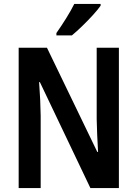

<svg xmlns="http://www.w3.org/2000/svg" viewBox="-20 -957 699 977"><path d="M585 0H440L183 -539H179Q186 -445 187 -368V0H75V-714H219L475 -184H479Q476 -229 474.5 -272Q473 -315 472 -351V-714H585ZM492 -928Q478 -908 452.5 -880Q427 -852 398 -824Q369 -796 346 -777H267V-789Q293 -826 317 -864.5Q341 -903 358 -937H492Z"/></svg>

Font: Noto Sans Devanagari Condensed SemiBold
Style: Regular
Weight: 600
Width: 3
Designer: Jelle Bosma - Monotype Design Team
Foundry: Monotype Imaging Inc.
Version: Version 2.004; ttfautohint (v1.8.4.7-5d5b)